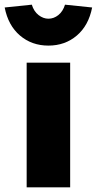

<svg xmlns="http://www.w3.org/2000/svg" viewBox="-52 -801 414 821"><path d="M62 0V-533H248V0ZM155 -606Q84 -606 33.5 -649Q-17 -692 -32 -769L84 -781Q93 -752 113 -736.5Q133 -721 155 -721Q178 -721 197.5 -736.5Q217 -752 226 -781L342 -769Q327 -692 276.5 -649Q226 -606 155 -606Z"/></svg>

Font: Lexend Deca ExtraBold
Style: Regular
Weight: 800
Designer: Bonnie Shaver-Troup, Thomas Jockin
Foundry: Lexend
Version: Version 1.008; ttfautohint (v1.8.4.7-5d5b)